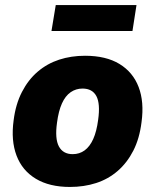

<svg xmlns="http://www.w3.org/2000/svg" viewBox="-20 -730 615 761"><path d="M257 11Q176 11 122 -21.5Q68 -54 45.5 -113.5Q23 -173 34 -253Q42 -317 67 -365.5Q92 -414 129.5 -446Q167 -478 214.5 -493.5Q262 -509 317 -509Q400 -509 453.5 -476.5Q507 -444 529.5 -385Q552 -326 541 -246Q533 -181 508.5 -133Q484 -85 446.5 -52.5Q409 -20 361 -4.5Q313 11 257 11ZM268 -119Q295 -119 315.5 -134Q336 -149 349.5 -179Q363 -209 369 -255Q378 -319 362 -349Q346 -379 307 -379Q281 -379 260 -364.5Q239 -350 225.5 -320Q212 -290 206 -244Q197 -180 213.5 -149.5Q230 -119 268 -119ZM184 -607 201 -710H521L505 -607Z"/></svg>

Font: Nunito Sans 10pt SemiCondensed Black
Style: Italic
Weight: 900
Width: 4
Italic angle: -9°
Designer: Vernon Adams
Foundry: Vernon Adams
Version: Version 3.101;gftools[0.9.27]